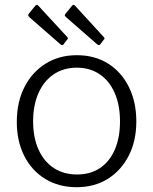

<svg xmlns="http://www.w3.org/2000/svg" viewBox="-20 -770 638 800"><path d="M299 10Q225 10 168.5 -24.5Q112 -59 81 -120.5Q50 -182 50 -262Q50 -344 81.5 -406.5Q113 -469 169.5 -504.5Q226 -540 300 -540Q375 -540 430.5 -505Q486 -470 517 -407.5Q548 -345 548 -264Q548 -183 516.5 -121.5Q485 -60 429.5 -25Q374 10 299 10ZM301 -43Q357 -43 397 -70Q437 -97 458.5 -147Q480 -197 480 -264Q480 -332 458 -382.5Q436 -433 395.5 -460.5Q355 -488 300 -488Q245 -488 204 -460.5Q163 -433 140.5 -382.5Q118 -332 118 -264Q118 -197 140.5 -147Q163 -97 204 -70Q245 -43 301 -43ZM127 -746Q133 -753 139 -747L260 -616Q266 -610 259 -604L246 -587Q243 -582 239.5 -582Q236 -582 231 -586L104 -697Q98 -703 97.5 -706Q97 -709 101 -714ZM280 -746Q286 -753 292 -747L412 -616Q419 -610 412 -604L399 -587Q396 -582 392.5 -582Q389 -582 384 -586L257 -697Q250 -703 250 -706Q250 -709 254 -714Z"/></svg>

Font: Libre Franklin Light
Style: Regular
Weight: 300
Designer: Pablo Impallari, Rodrigo Fuenzalida, Nhung Nguyen
Foundry: Impallari Type
Version: Version 3.000